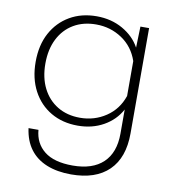

<svg xmlns="http://www.w3.org/2000/svg" viewBox="-83 -630 816 894"><g transform="rotate(10 325.0 -183.0)"><path d="M508 -444 511 -544H552V-46Q552 69 490 129.5Q428 190 312 190Q246 190 196.5 170Q147 150 117.5 110.5Q88 71 80 12H127Q132 75 178 111.5Q224 148 312 148Q406 148 456 100.5Q506 53 506 -37V-151Q478 -99 424.5 -69Q371 -39 303 -39Q231 -39 176 -71Q121 -103 90 -161.5Q59 -220 59 -298Q59 -377 90 -434.5Q121 -492 176 -524Q231 -556 303 -556Q372 -556 426.5 -525Q481 -494 508 -444ZM307 -77Q375 -77 429.5 -113.5Q484 -150 506 -215V-380Q484 -445 429.5 -481.5Q375 -518 307 -518Q246 -518 200.5 -491Q155 -464 130 -414.5Q105 -365 105 -298Q105 -231 130 -181.5Q155 -132 200.5 -104.5Q246 -77 307 -77Z"/></g></svg>

Font: Azeret Mono Thin Thin
Style: Regular
Weight: 250
Version: Version 1.002